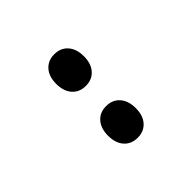

<svg xmlns="http://www.w3.org/2000/svg" viewBox="32 -1113 686 686"><g transform="rotate(45 375.0 -770.0)"><path d="M164 -770Q164 -802 185.5 -821Q207 -840 244 -840Q281 -840 302.5 -821Q324 -802 324 -770Q324 -738 302.5 -719Q281 -700 244 -700Q207 -700 185.5 -719Q164 -738 164 -770ZM426 -770Q426 -802 447.5 -821Q469 -840 506 -840Q543 -840 564.5 -821Q586 -802 586 -770Q586 -738 564.5 -719Q543 -700 506 -700Q469 -700 447.5 -719Q426 -738 426 -770Z"/></g></svg>

Font: Martian Mono VF sWd Rg
Style: Regular
Weight: 400
Width: 6
Monospace: yes
Designer: Roman Shamin
Foundry: Evil Martians
Version: Version 1.100